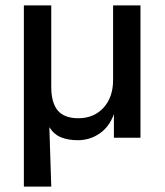

<svg xmlns="http://www.w3.org/2000/svg" viewBox="-20 -508 609 708"><path d="M68 180V-488H169V-188Q169 -129 193 -100.5Q217 -72 269 -72Q326 -72 361.5 -110.5Q397 -149 397 -213V-488H498V0H400V-87Q383 -40 347 -15.5Q311 9 267 9Q232 9 205.5 -1.5Q179 -12 162 -39L169 180Z"/></svg>

Font: Nunito Sans SemiBold
Style: Regular
Weight: 600
Designer: Vernon Adams
Foundry: Vernon Adams
Version: Version 3.101; ttfautohint (v1.8.4.7-5d5b);gftools[0.9.27]